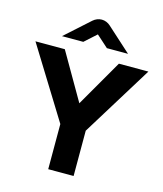

<svg xmlns="http://www.w3.org/2000/svg" viewBox="-127 -974 905 1067"><g transform="rotate(15 325.0 -440.0)"><path d="M252.4 0V-259.8L0 -668H168.8L324.6 -398.6L480.1 -668H649.7L398.4 -260.6V0ZM134.9 -734 275.4 -860.2Q285.6 -869.4 298.6 -874.7Q311.6 -880 325.4 -880Q339.2 -880 352.2 -874.7Q365.2 -869.4 375.2 -860.2L514.8 -734H393.2L325.2 -795L257.4 -734Z"/></g></svg>

Font: Atkinson Hyperlegible Next
Style: Regular
Weight: 400
Designer: Elliott Scott, Megan Eiswerth, Linus Boman, Theodore Petrosky, Letters from Sweden
Foundry: Applied Design Works, Letters from Sweden
Version: Version 2.001